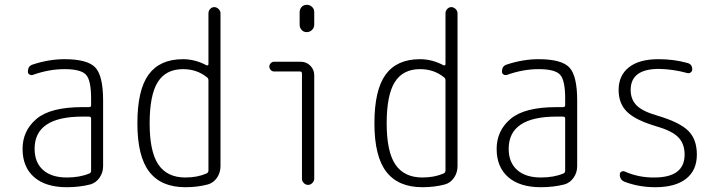

<svg xmlns="http://www.w3.org/2000/svg" viewBox="-20 -780 3040 810"><path d="M328.1 -288.1Q126 -288.1 126 -152.3Q126 -94.7 161.6 -63Q197.3 -31.2 261.7 -31.2Q316.4 -31.2 356.4 -47.9Q364.3 -50.8 364.3 -59.6V-279.3Q364.3 -288.1 355.5 -288.1ZM261.7 9.8Q172.9 9.8 124 -32.7Q75.2 -75.2 75.2 -151.9Q75.2 -228.5 133.8 -278.3Q192.4 -328.1 328.1 -328.1H355.5Q364.3 -328.1 364.3 -335.9V-365.2Q364.3 -441.4 342.8 -464.8Q321.3 -488.3 252 -488.3Q186.5 -488.3 118.2 -463.9Q110.4 -461.9 104 -465.8Q97.7 -469.7 97.7 -477.5Q97.7 -502 118.2 -507.8Q186.5 -530.3 252 -530.3Q348.6 -530.3 381.8 -495.6Q415 -460.9 415 -355.5V-79.1Q415 -51.8 399.9 -30.3Q384.8 -8.8 361.3 -2Q315.4 9.8 261.7 9.8Z M752 -488.3Q679.7 -488.3 645.5 -433.6Q611.3 -378.9 611.3 -259.8Q611.3 -139.6 648.4 -85.4Q685.5 -31.2 761.7 -31.2Q812.5 -31.2 850.6 -47.9Q858.4 -50.8 859.4 -59.6V-441.4Q859.4 -450.2 851.6 -455.1Q809.6 -488.3 752 -488.3ZM761.7 9.8Q660.2 9.8 609.9 -55.2Q559.6 -120.1 559.6 -259.8Q559.6 -400.4 606.9 -465.3Q654.3 -530.3 752 -530.3Q802.7 -530.3 850.6 -504.9Q852.5 -502.9 856 -504.4Q859.4 -505.9 859.4 -508.8V-723.6Q859.4 -734.4 866.7 -742.2Q874 -750 883.8 -750Q893.6 -750 901.9 -742.2Q910.2 -734.4 910.2 -723.6V-79.1Q910.2 -51.8 895.5 -30.3Q880.9 -8.8 857.4 -2Q813.5 9.8 761.7 9.8Z M1135.7 -478.5Q1127.9 -478.5 1122.1 -484.9Q1116.2 -491.2 1116.2 -499Q1116.2 -506.8 1122.1 -513.2Q1127.9 -519.5 1135.7 -519.5H1249Q1272.5 -519.5 1289.1 -502.9Q1305.7 -486.3 1305.7 -462.9V-26.4Q1305.7 -16.6 1297.9 -8.3Q1290 0 1279.8 0Q1269.5 0 1261.7 -7.8Q1253.9 -15.6 1253.9 -26.4V-469.7Q1253.9 -478.5 1245.1 -478.5ZM1244.1 -728.5Q1244.1 -741.2 1252.4 -750.5Q1260.7 -759.8 1273.9 -759.8Q1287.1 -759.8 1296.4 -751Q1305.7 -742.2 1305.7 -728.5V-675.8Q1305.7 -663.1 1296.4 -653.8Q1287.1 -644.5 1273.9 -644.5Q1260.7 -644.5 1252.4 -653.8Q1244.1 -663.1 1244.1 -675.8Z M1752 -488.3Q1679.7 -488.3 1645.5 -433.6Q1611.3 -378.9 1611.3 -259.8Q1611.3 -139.6 1648.4 -85.4Q1685.5 -31.2 1761.7 -31.2Q1812.5 -31.2 1850.6 -47.9Q1858.4 -50.8 1859.4 -59.6V-441.4Q1859.4 -450.2 1851.6 -455.1Q1809.6 -488.3 1752 -488.3ZM1761.7 9.8Q1660.2 9.8 1609.9 -55.2Q1559.6 -120.1 1559.6 -259.8Q1559.6 -400.4 1606.9 -465.3Q1654.3 -530.3 1752 -530.3Q1802.7 -530.3 1850.6 -504.9Q1852.5 -502.9 1856 -504.4Q1859.4 -505.9 1859.4 -508.8V-723.6Q1859.4 -734.4 1866.7 -742.2Q1874 -750 1883.8 -750Q1893.6 -750 1901.9 -742.2Q1910.2 -734.4 1910.2 -723.6V-79.1Q1910.2 -51.8 1895.5 -30.3Q1880.9 -8.8 1857.4 -2Q1813.5 9.8 1761.7 9.8Z M2328.1 -288.1Q2126 -288.1 2126 -152.3Q2126 -94.7 2161.6 -63Q2197.3 -31.2 2261.7 -31.2Q2316.4 -31.2 2356.4 -47.9Q2364.3 -50.8 2364.3 -59.6V-279.3Q2364.3 -288.1 2355.5 -288.1ZM2261.7 9.8Q2172.9 9.8 2124 -32.7Q2075.2 -75.2 2075.2 -151.9Q2075.2 -228.5 2133.8 -278.3Q2192.4 -328.1 2328.1 -328.1H2355.5Q2364.3 -328.1 2364.3 -335.9V-365.2Q2364.3 -441.4 2342.8 -464.8Q2321.3 -488.3 2252 -488.3Q2186.5 -488.3 2118.2 -463.9Q2110.4 -461.9 2104 -465.8Q2097.7 -469.7 2097.7 -477.5Q2097.7 -502 2118.2 -507.8Q2186.5 -530.3 2252 -530.3Q2348.6 -530.3 2381.8 -495.6Q2415 -460.9 2415 -355.5V-79.1Q2415 -51.8 2399.9 -30.3Q2384.8 -8.8 2361.3 -2Q2315.4 9.8 2261.7 9.8Z M2746.1 -248Q2661.1 -273.4 2625.5 -308.1Q2589.8 -342.8 2589.8 -400.4Q2589.8 -461.9 2633.3 -496.1Q2676.8 -530.3 2757.8 -530.3Q2823.2 -530.3 2878.9 -514.6Q2900.4 -509.8 2900.4 -487.3Q2900.4 -479.5 2894 -474.6Q2887.7 -469.7 2879.9 -471.7Q2819.3 -488.3 2759.8 -489.3Q2640.6 -489.3 2640.6 -400.4Q2640.6 -361.3 2665 -335.9Q2689.5 -310.5 2753.9 -292Q2846.7 -264.6 2883.3 -228.5Q2919.9 -192.4 2919.9 -127.9Q2919.9 -61.5 2874.5 -25.9Q2829.1 9.8 2745.1 9.8Q2675.8 9.8 2616.2 -12.7Q2594.7 -20.5 2594.7 -43.9Q2594.7 -51.8 2601.6 -55.7Q2608.4 -59.6 2615.2 -56.6Q2674.8 -30.3 2740.2 -31.2Q2868.2 -31.2 2868.2 -127.9Q2868.2 -173.8 2841.3 -201.2Q2814.5 -228.5 2746.1 -248Z"/></svg>

Font: Rounded-X Mgen+ 1mn light
Style: Regular
Weight: 200
Designer: [Source Han Sans]
Ryoko NISHIZUKA  (kana & ideographs); Paul D. Hunt (Latin, Greek & Cyrillic); Wenlong ZHANG  (bopomofo
Version: Version 1.059.20150602